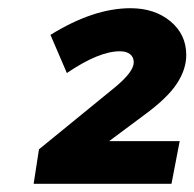

<svg xmlns="http://www.w3.org/2000/svg" viewBox="-20 -808 474 468"><path d="M246 -464H418L398 -360H62L75 -444L260 -595Q306 -633 306 -656Q306 -669 297 -676Q288 -683 272 -683Q221 -683 143 -630L103 -723Q208 -788 298 -788Q357 -788 395.5 -756Q434 -724 434 -674Q434 -639 411 -604Q388 -569 332 -528Z"/></svg>

Font: Gontserrat ExtraBold
Style: Italic
Weight: 800
Italic angle: -11.3°
Designer: Julieta Ulanovsky
Foundry: Julieta Ulanovsky
Version: Version 6.001